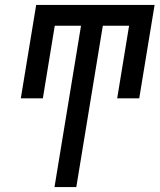

<svg xmlns="http://www.w3.org/2000/svg" viewBox="-20 -755 644 775"><path d="M200 0 307 -651H201L153 -358H64L126 -735H604L542 -358H453L501 -651H395L288 0Z"/></svg>

Font: Iosevka Medium Extended
Style: Italic
Weight: 500
Width: 7
Italic angle: -9°
Monospace: yes
Designer: Belleve Invis
Foundry: Belleve Invis
Version: Version 32.5.0; ttfautohint (v1.8.4)